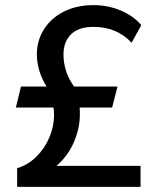

<svg xmlns="http://www.w3.org/2000/svg" viewBox="-20 -730 614 750"><path d="M47 -73Q88 -85 121 -117Q154 -149 172.5 -192.5Q191 -236 191 -280Q191 -300 189 -310H42L62 -392H162Q144 -420 134 -452.5Q124 -485 124 -517Q124 -572 152 -616Q180 -660 230 -685Q280 -710 345 -710Q402 -710 451.5 -689Q501 -668 532 -632L494 -563Q437 -625 345 -625Q287 -625 257.5 -596Q228 -567 228 -517Q228 -450 269 -392H439L418 -310H291Q292 -301 292 -284Q292 -229 269 -175.5Q246 -122 201 -82H529V0H47Z"/></svg>

Font: Niramit Medium
Style: Regular
Weight: 500
Designer: Katatrad Aksorn Co.,Ltd.
Foundry: Cadson Demak Co.,Ltd.
Version: Version 1.000; ttfautohint (v1.6)